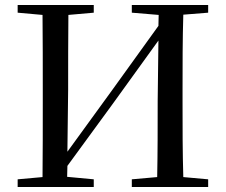

<svg xmlns="http://www.w3.org/2000/svg" viewBox="-20 -752 907 772"><path d="M510 -701 618 -692 617 -648 429 -387 251 -142 254 -392C254 -493 254 -593 255 -692L357 -701V-732H51V-701L151 -692C152 -593 152 -493 152 -392V-339C152 -239 152 -138 151 -40L51 -31V0H357V-31L250 -41L251 -85L433 -334L617 -589L614 -345C614 -239 614 -139 612 -40L510 -31V0H817V-31L717 -40C714 -140 714 -239 714 -339V-392C714 -493 714 -593 717 -693L817 -701V-732H510Z"/></svg>

Font: Noto Serif JP Medium
Style: Regular
Weight: 500
Designer: Ryoko NISHIZUKA 西塚涼子 (kana & ideographs); Frank Grießhammer (Latin, Greek & Cyrillic); Wenlong ZHANG 张文龙 (bopomofo); San
Foundry: Adobe
Version: Version 2.001;hotconv 1.1.0;makeotfexe 2.6.0